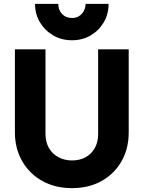

<svg xmlns="http://www.w3.org/2000/svg" viewBox="-20 -961 742 992"><path d="M352 11Q265 11 198.5 -26Q132 -63 94.5 -128.5Q57 -194 57 -278V-706H215V-269Q215 -227 233 -196Q251 -165 282.5 -148.5Q314 -132 352 -132Q392 -132 422 -148.5Q452 -165 469.5 -195.5Q487 -226 487 -268V-706H645V-277Q645 -193 608 -128Q571 -63 505 -26Q439 11 352 11ZM541 -941Q541 -888 516 -845.5Q491 -803 448.5 -778Q406 -753 352 -753Q298 -753 255 -778Q212 -803 186.5 -845.5Q161 -888 161 -941H281Q281 -910 300.5 -889Q320 -868 353 -868Q373 -868 388 -877.5Q403 -887 412.5 -903.5Q422 -920 422 -941Z"/></svg>

Font: Outfit
Style: Bold
Weight: 700
Designer: Rodrigo Fuenzalida
Foundry: fragTYPE
Version: Version 1.100;gftools[0.9.27]